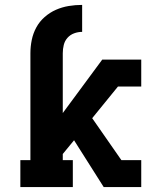

<svg xmlns="http://www.w3.org/2000/svg" viewBox="-20 -763 640 783"><path d="M403 0 282 -191 236 -135V-110H277V0H63V-110H104V-546Q104 -573 109.5 -600Q115 -627 128 -651Q141 -675 162 -693.5Q183 -712 208 -723Q233 -734 260 -738.5Q287 -743 315 -743V-633Q298 -633 282 -627Q266 -621 255 -608.5Q244 -596 240 -579.5Q236 -563 236 -546V-302L397 -520H556V-410H461L356 -281L475 -110H556V0Z"/></svg>

Font: Iosevka HT Extrabold Extended
Style: Regular
Weight: 800
Width: 7
Monospace: yes
Designer: Belleve Invis
Foundry: Belleve Invis
Version: Version 32.3.0; ttfautohint (v1.8.4)